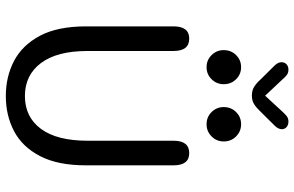

<svg xmlns="http://www.w3.org/2000/svg" viewBox="-196 -804 1010 659"><g transform="rotate(90 309.5 -475.0)"><path d="M310 10.5Q243.5 10.5 189.5 -17.8Q135.5 -46 103.2 -106.8Q71 -167.5 71 -265V-565Q71 -619 113 -619Q155.5 -619 155.5 -565V-270Q155.5 -165 197 -110Q238.5 -55 310 -55Q382 -55 422.8 -110Q463.5 -165 463.5 -270V-565Q463.5 -619 506 -619Q548 -619 548 -565V-265Q548 -167.5 516.2 -106.8Q484.5 -46 430.8 -17.8Q377 10.5 310 10.5ZM211 -678.5Q186.5 -678.5 169.5 -695.8Q152.5 -713 152.5 -737.5Q152.5 -762.5 169.5 -779.8Q186.5 -797 211 -797Q235.5 -797 252.5 -779.8Q269.5 -762.5 269.5 -737.5Q269.5 -713 252.5 -695.8Q235.5 -678.5 211 -678.5ZM407 -678.5Q382 -678.5 365 -695.8Q348 -713 348 -737.5Q348 -762.5 365 -779.8Q382 -797 407 -797Q431.5 -797 448.8 -779.8Q466 -762.5 466 -737.5Q466 -713 448.8 -695.8Q431.5 -678.5 407 -678.5ZM412 -912.5 365 -865Q350.5 -849.5 338.2 -841.8Q326 -834 308.5 -834Q291 -834 278.5 -841.8Q266 -849.5 252 -865L205 -912.5Q194 -924 194 -935.5Q194 -946 201 -952.8Q208 -959.5 219.5 -959.5Q230.5 -959.5 238 -953.8Q245.5 -948 254 -938L309 -879.5L362.5 -937.5Q371.5 -947.5 379 -953.5Q386.5 -959.5 397.5 -959.5Q409.5 -959.5 416.8 -953Q424 -946.5 424 -936.5Q424 -931.5 421.2 -925.2Q418.5 -919 412 -912.5Z"/></g></svg>

Font: Sono ExtraLight Monospace
Style: Regular
Weight: 400
Version: Version 2.112